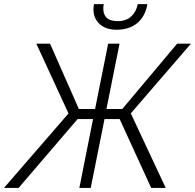

<svg xmlns="http://www.w3.org/2000/svg" viewBox="-48 -926 962 946"><path d="M768.5 0H697L541.5 -339.5H467L399 0H343L410.5 -339.5H334.5L43.5 0H-28.5L289.5 -367L131 -711H198.5L340.5 -389H420.5L485 -711H541L476.5 -389H554.5L825 -711H893L596.5 -367.5ZM526.5 -779.5Q467.5 -779.5 436.5 -814Q412.5 -840.5 412.5 -880Q412.5 -892 415 -905.5H463Q461 -894 461 -883.5Q461 -859.5 472.5 -844Q488.5 -822 533 -822Q574 -822 599 -845.5Q624 -869 630.5 -905.5H678Q668 -845.5 628.5 -812.5Q589 -779.5 526.5 -779.5Z"/></svg>

Font: Roberto Sans Light
Style: Italic
Weight: 300
Italic angle: -11°
Designer: Google
Version: Version 1.00;June 11, 2020;FontCreator 12.0.0.2522 64-bit; t